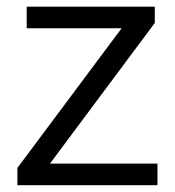

<svg xmlns="http://www.w3.org/2000/svg" viewBox="-20 -545 515 565"><path d="M31.2 0V-50.8L337.9 -461.9H58.6V-525.4H435.5V-477.5L127 -63.5H443.4V0Z"/></svg>

Font: Batunionen A1
Style: Regular
Weight: 400
Designer: HanYang I&C Co.,Ltd.
Foundry: HanYang I&C Co.,Ltd.
Version: Version 2.50; ttfautohint (v1.6)